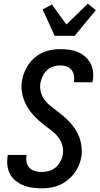

<svg xmlns="http://www.w3.org/2000/svg" viewBox="-20 -1008 540 1036"><path d="M204 8Q178 8 153.5 4.5Q129 1 106.5 -8Q84 -17 65 -32Q46 -47 34.5 -68Q23 -89 20 -114Q17 -139 21 -165L22 -172H123V-168Q120 -150 124 -132Q128 -114 139.5 -102Q151 -90 168.5 -85Q186 -80 204 -80Q224 -80 244 -85.5Q264 -91 280 -104.5Q296 -118 306 -137Q316 -156 319 -175Q323 -201 316 -225Q309 -249 294.5 -267.5Q280 -286 261.5 -300.5Q243 -315 224 -329.5Q205 -344 187.5 -359.5Q170 -375 154.5 -393Q139 -411 127 -431.5Q115 -452 107 -475Q99 -498 96.5 -523Q94 -548 99 -574Q103 -597 112 -619.5Q121 -642 135.5 -662.5Q150 -683 169.5 -699Q189 -715 211.5 -725Q234 -735 258 -739Q282 -743 305 -743Q330 -743 354.5 -739.5Q379 -736 400.5 -727Q422 -718 439.5 -702.5Q457 -687 468 -666.5Q479 -646 482 -621.5Q485 -597 480 -572L479 -564H378L379 -568Q382 -586 378.5 -603Q375 -620 364.5 -632.5Q354 -645 338 -650Q322 -655 305 -655Q286 -655 267 -649Q248 -643 233.5 -629Q219 -615 210.5 -597Q202 -579 198 -560Q194 -534 200.5 -510.5Q207 -487 221.5 -468Q236 -449 254.5 -434.5Q273 -420 292 -405.5Q311 -391 329 -375.5Q347 -360 362.5 -342Q378 -324 390.5 -303.5Q403 -283 410.5 -260.5Q418 -238 420.5 -212.5Q423 -187 419 -162Q415 -138 405 -114.5Q395 -91 379.5 -71Q364 -51 343.5 -35Q323 -19 300 -9Q277 1 252.5 4.5Q228 8 204 8ZM275 -815 210 -957 260 -984 338 -876 454 -988 497 -953 383 -815Z"/></svg>

Font: Iosevka Curly Semibold
Style: Italic
Weight: 600
Italic angle: -9°
Monospace: yes
Designer: Belleve Invis
Foundry: Belleve Invis
Version: Version 22.1.2; ttfautohint (v1.8.4)